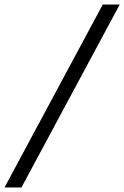

<svg xmlns="http://www.w3.org/2000/svg" viewBox="-33 -770 550 850"><path d="M-13 60 422 -750H497L62 60Z"/></svg>

Font: Instrument Sans
Style: Italic
Weight: 400
Italic angle: -13°
Designer: Rodrigo Fuenzalida
Foundry: fragTYPE
Version: Version 1.000;gftools[0.9.28]